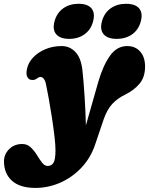

<svg xmlns="http://www.w3.org/2000/svg" viewBox="-128 -722 766 988"><path d="M378 -301.5Q401.5 -383 437.2 -434Q473 -485 526.5 -485Q568.5 -485 593.5 -456.5Q618.5 -428 618.5 -379.5Q618.5 -325 590.2 -291.5Q562 -258 518.5 -236.5Q477 -216.5 450 -187.5Q423 -158.5 405.5 -108L361.5 22Q338.5 90.5 291 140.8Q243.5 191 182 218Q120.5 245 54 245Q-25.5 245 -66.5 208Q-107.5 171 -107.5 108Q-107.5 72 -81 45.5Q-54.5 19 -13.5 19Q12 19 30 36Q48 53 61.8 75.5Q75.5 98 88.5 115Q101.5 132 117.5 132Q137 132 147.2 115.5Q157.5 99 157.5 51Q157.5 23.5 152.2 -21.2Q147 -66 139.2 -116.8Q131.5 -167.5 123.2 -213.2Q115 -259 108.5 -289Q105 -307 97.2 -316.5Q89.5 -326 81.5 -326Q72 -326 63.5 -319Q48.5 -306.5 28 -312Q18.5 -314.5 11.8 -327.8Q5 -341 11.5 -370.5Q18.5 -401 43.2 -427Q68 -453 106 -469Q144 -485 189.5 -485Q231 -485 260 -454.5Q289 -424 296 -361.5Q302.5 -302 307.2 -227Q312 -152 314 -77ZM228 -522Q182 -522 161.5 -545.5Q141 -569 152.5 -612Q164 -655 197 -678.8Q230 -702.5 276.5 -702.5Q323 -702.5 342.8 -678.8Q362.5 -655 351 -612Q340 -569.5 307.2 -545.8Q274.5 -522 228 -522ZM472 -522Q426 -522 405.5 -545.5Q385 -569 396.5 -612Q408 -655 441 -678.8Q474 -702.5 520.5 -702.5Q568 -702.5 588 -678.8Q608 -655 596.5 -612Q585.5 -569.5 552.5 -545.8Q519.5 -522 472 -522Z"/></svg>

Font: Fraunces 9pt S100 Black
Style: Italic
Weight: 900
Italic angle: -16°
Version: Version 1.000; ttfautohint (v1.8.3)